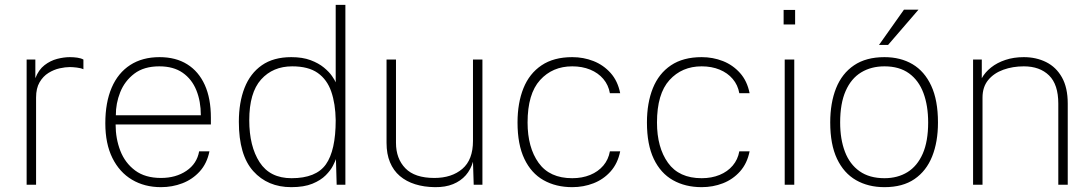

<svg xmlns="http://www.w3.org/2000/svg" viewBox="-20 -763 4510 793"><path d="M90 0V-517H126V-440Q139.5 -475 163.8 -493.8Q188 -512.5 216 -519.8Q244 -527 268.5 -527Q284 -527 299.5 -524.8Q315 -522.5 324.5 -517V-477Q314 -482 296.8 -484Q279.5 -486 268.5 -486Q250 -486 226.2 -480.8Q202.5 -475.5 180.2 -461.8Q158 -448 143.5 -423.2Q129 -398.5 129 -360V0Z M457.5 -249Q457.5 -190.5 477 -140.2Q496.5 -90 538 -59Q579.5 -28 645 -28Q706.5 -28 750 -57.5Q793.5 -87 802.5 -138H845Q835 -88 805 -55Q775 -22 733.2 -6Q691.5 10 645 10Q577 10 525.2 -20.8Q473.5 -51.5 444.2 -110.5Q415 -169.5 415 -254Q415 -339.5 441.2 -400.8Q467.5 -462 517.8 -494.5Q568 -527 639 -527Q706 -527 753.2 -497.5Q800.5 -468 825.8 -412.2Q851 -356.5 851 -277V-249ZM458.5 -287H809.5Q809.5 -344.5 791 -390.2Q772.5 -436 734.5 -462.5Q696.5 -489 638 -489Q574.5 -489 534.8 -458.8Q495 -428.5 476.5 -382Q458 -335.5 458.5 -287Z M1183 10Q1085.5 10 1026 -56.2Q966.5 -122.5 966.5 -260Q966.5 -340 990 -400Q1013.5 -460 1061.5 -493.5Q1109.5 -527 1183 -527Q1229.5 -527 1262.8 -514.5Q1296 -502 1317.8 -484Q1339.5 -466 1351.2 -449Q1363 -432 1366.5 -423V-743H1406.5V0H1370.5L1367.5 -106Q1364.5 -97 1355 -78.2Q1345.5 -59.5 1325.2 -39Q1305 -18.5 1270.2 -4.2Q1235.5 10 1183 10ZM1184 -27Q1285.5 -27 1326 -84.2Q1366.5 -141.5 1366.5 -266.5Q1365.5 -334.5 1348.2 -384.5Q1331 -434.5 1292.2 -461.8Q1253.5 -489 1187 -489Q1107 -489 1058.2 -434.5Q1009.5 -380 1009.5 -266.5Q1009.5 -159 1052.2 -93Q1095 -27 1184 -27Z M1776.5 10Q1731.5 9.5 1694.8 -2Q1658 -13.5 1631.5 -36Q1605 -58.5 1590.8 -92.8Q1576.5 -127 1576.5 -173V-517H1615.5V-173Q1615.5 -108 1654.2 -68Q1693 -28 1774 -28Q1845.5 -28 1889.5 -65.5Q1933.5 -103 1933.5 -181V-517H1972.5V0H1936.5L1933.5 -95Q1924.5 -63 1903.8 -39.2Q1883 -15.5 1851.2 -2.5Q1819.5 10.5 1776.5 10Z M2343.5 -527Q2390 -527 2431.2 -510.8Q2472.5 -494.5 2502 -461.5Q2531.5 -428.5 2541.5 -378H2499Q2493 -412 2471.8 -437Q2450.5 -462 2417.5 -475.5Q2384.5 -489 2343.5 -489Q2262 -489 2210.5 -432.2Q2159 -375.5 2159 -257Q2159 -154 2204.5 -90.5Q2250 -27 2343.5 -27Q2384.5 -27 2417.5 -40.5Q2450.5 -54 2471.8 -79Q2493 -104 2499 -138H2541.5Q2531.5 -88 2502 -55Q2472.5 -22 2431.2 -6Q2390 10 2343.5 10Q2276 10 2225 -18.8Q2174 -47.5 2145.8 -106.8Q2117.5 -166 2117.5 -257Q2117.5 -338 2142 -398.8Q2166.5 -459.5 2216.8 -493.2Q2267 -527 2343.5 -527Z M2878 -527Q2924.5 -527 2965.8 -510.8Q3007 -494.5 3036.5 -461.5Q3066 -428.5 3076 -378H3033.5Q3027.5 -412 3006.2 -437Q2985 -462 2952 -475.5Q2919 -489 2878 -489Q2796.5 -489 2745 -432.2Q2693.5 -375.5 2693.5 -257Q2693.5 -154 2739 -90.5Q2784.5 -27 2878 -27Q2919 -27 2952 -40.5Q2985 -54 3006.2 -79Q3027.5 -104 3033.5 -138H3076Q3066 -88 3036.5 -55Q3007 -22 2965.8 -6Q2924.5 10 2878 10Q2810.5 10 2759.5 -18.8Q2708.5 -47.5 2680.2 -106.8Q2652 -166 2652 -257Q2652 -338 2676.5 -398.8Q2701 -459.5 2751.2 -493.2Q2801.5 -527 2878 -527Z M3260.5 -517V0H3221V-517ZM3264 -722V-662H3216.5V-722Z M3633 10Q3566 10 3515.5 -19Q3465 -48 3437 -107.2Q3409 -166.5 3409 -257Q3409 -338 3433.2 -398.8Q3457.5 -459.5 3507.2 -493.2Q3557 -527 3633 -527Q3699.5 -527 3749 -497.8Q3798.5 -468.5 3826.2 -408.8Q3854 -349 3854 -257Q3854 -177 3830 -117Q3806 -57 3757.2 -23.5Q3708.5 10 3633 10ZM3633 -27Q3687.5 -27 3728 -52Q3768.5 -77 3791 -128Q3813.5 -179 3813.5 -257Q3813.5 -326.5 3794 -378.8Q3774.5 -431 3734.5 -460Q3694.5 -489 3633 -489Q3578 -489 3536.8 -464Q3495.5 -439 3472.8 -387.5Q3450 -336 3450 -257Q3450 -188 3469.8 -136.2Q3489.5 -84.5 3530.2 -55.8Q3571 -27 3633 -27ZM3713.5 -723H3773.5L3648 -577.5H3610.5Z M3999 0V-517H4035V-440Q4048.5 -464.5 4073.2 -484.2Q4098 -504 4132.5 -515.5Q4167 -527 4208.5 -527Q4259.5 -527 4300.8 -506.5Q4342 -486 4366 -443.5Q4390 -401 4390 -335V0H4351V-335Q4351 -414 4312.8 -451.5Q4274.5 -489 4208.5 -489Q4163 -489 4124 -475Q4085 -461 4061.5 -432.5Q4038 -404 4038 -360V0Z"/></svg>

Font: Public Sans Thin
Style: Regular
Weight: 100
Designer: The Public Sans project authors (U.S. Web Design System). Libre Franklin designed by Pablo Impallari and Rodrigo Fuenzal
Version: Version 1.008